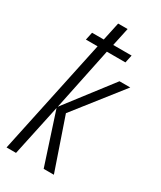

<svg xmlns="http://www.w3.org/2000/svg" viewBox="-193 -828 750 896"><g transform="rotate(30 182.0 -380.5)"><path d="M4 0 136 -621H73L82 -663H145L166 -761H217L196 -663H295L286 -621H186L116 -284L306 -531H364L164 -277L259 0H204L114 -276L55 0Z"/></g></svg>

Font: Noto Sans ExtraCondensed Light
Style: Italic
Weight: 300
Width: 2
Italic angle: -12°
Designer: Monotype Design Team
Foundry: Monotype Imaging Inc.
Version: Version 2.013; ttfautohint (v1.8.4.7-5d5b)